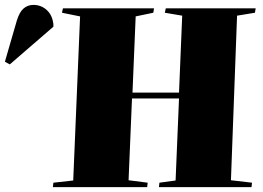

<svg xmlns="http://www.w3.org/2000/svg" viewBox="-206 -764 1074 784"><path d="M525 -362H333L319 -28L397 -18L395 0H10L12 -18L93 -27L121 -697L47 -712L51 -730H423L420 -712L348 -697L335 -386H525L538 -700L467 -712L471 -730H838L835 -712L762 -700L737 -28L823 -18L821 0H443L445 -18L511 -27ZM-166 -501 -186 -512 -137 -681Q-126 -716 -109 -730Q-92 -744 -70 -744Q-38 -744 -15 -723Q8 -702 12 -665V-655Z"/></svg>

Font: Literata 72pt Black
Style: Italic
Weight: 900
Italic angle: -2°
Designer: Latin by Veronika Burian and Jose Scaglione. Greek by Irene Vlachou. Cyrillic by Vera Evstafieva
Foundry: TypeTogether
Version: Version 3.002